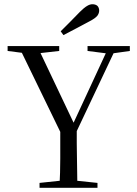

<svg xmlns="http://www.w3.org/2000/svg" viewBox="-20 -888 646 908"><path d="M167 0H441V-23L317 -36H290L167 -23ZM261 0H346Q345 -37 345 -71Q344 -104 344 -138Q343 -172 343 -211V-296H265V-211Q265 -172 265 -138Q264 -104 264 -71Q263 -37 261 0ZM290 -213H317L533 -670H496L324 -299L320 -291H336L156 -670H68ZM16 -647 117 -634H145L260 -647V-670H16ZM394 -647 488 -635H509L594 -647V-670H394ZM267 -740 280 -722Q312 -739 343 -755Q373 -771 403 -787Q430 -801 440 -813Q449 -825 449 -838Q449 -851 441 -860Q432 -868 417 -868Q405 -868 392 -860Q378 -852 358 -832Q335 -809 313 -786Q290 -763 267 -740Z"/></svg>

Font: Source Serif 4 48pt
Style: Regular
Weight: 400
Designer: Frank Grie√ühammer
Foundry: Adobe Systems Incorporated
Version: Version 4.004;hotconv 1.0.116;makeotfexe 2.5.65601